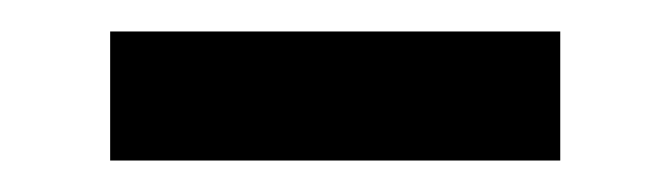

<svg xmlns="http://www.w3.org/2000/svg" viewBox="-20 -317 426 122"><path d="M50 -297H336V-215H50Z"/></svg>

Font: Bai Jamjuree Medium
Style: Regular
Weight: 500
Version: Version 1.000; ttfautohint (v1.6)